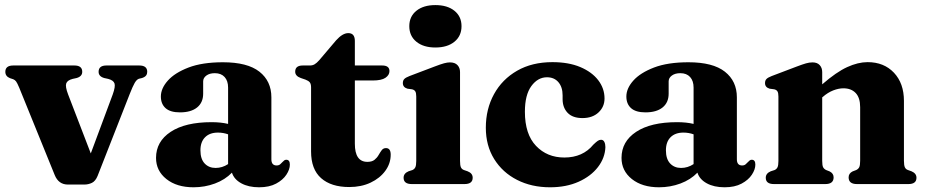

<svg xmlns="http://www.w3.org/2000/svg" viewBox="-20 -742 3738 774"><path d="M319.5 2H254Q216 2 200.5 -36.5L57.5 -388.5Q49.5 -407.5 44.8 -413.8Q40 -420 33.5 -422.5L20 -427Q1.5 -434.5 1.5 -452.5Q1.5 -478 33.5 -478H280Q311.5 -478 311.5 -452.5Q311.5 -434 289 -427.5L273 -424Q251.5 -418.5 247 -405.8Q242.5 -393 254.5 -361.5L346 -123.5L434.5 -361.5Q446 -393.5 441.5 -406Q437 -418.5 416 -424L400 -427.5Q377.5 -434 377.5 -452.5Q377.5 -478 409 -478H541.5Q573.5 -478 573.5 -452.5Q573.5 -444 569 -437.8Q564.5 -431.5 552.5 -427.5L540 -424.5Q531 -421.5 523 -407.8Q515 -394 502.5 -362L373.5 -33Q365 -12 350.8 -5Q336.5 2 319.5 2Z M609 -105.5Q609 -171.5 668 -210.5Q727 -249.5 833 -249.5Q870.5 -249.5 899.5 -242.5V-389Q899.5 -416 885.5 -431.5Q871.5 -447 846 -447Q825 -447 812 -437.5Q799 -428 799 -414V-364.5Q799 -328.5 774.5 -308.8Q750 -289 705.5 -289Q666.5 -289 647.5 -306Q628.5 -323 628.5 -353Q628.5 -385.5 656.5 -417Q684.5 -448.5 740 -469.8Q795.5 -491 878.5 -491Q977.5 -491 1025.8 -453Q1074 -415 1074 -349.5V-100Q1074 -75 1095 -75Q1104.5 -75 1109.8 -80Q1115 -85 1119.5 -89.5Q1122.5 -93 1126 -95.5Q1129.5 -98 1134 -98Q1148.5 -98 1148.5 -78.5Q1148.5 -59 1134.5 -37.8Q1120.5 -16.5 1093 -1.8Q1065.5 13 1024.5 13Q982 13 952.8 -3Q923.5 -19 915 -46Q887.5 -17.5 846.5 -2.2Q805.5 13 760.5 13Q692.5 13 650.8 -20.2Q609 -53.5 609 -105.5ZM788 -136Q788 -101 805 -83Q822 -65 849 -65Q876 -65 899.5 -80.5V-200.5Q880 -207.5 858.5 -207.5Q825.5 -207.5 806.8 -188.8Q788 -170 788 -136Z M1211.5 -421 1192.5 -427.5Q1170 -435.5 1170 -453Q1170 -478 1200.5 -478H1229.5Q1240 -478 1248.2 -482.8Q1256.5 -487.5 1267.5 -500L1335 -579.5Q1361 -608.5 1384 -608.5Q1410.5 -608.5 1410.5 -577V-478H1520.5Q1550 -478 1550 -455.5Q1550 -439.5 1534 -428.5Q1518 -417.5 1482.5 -417.5H1410.5V-162.5Q1410.5 -89.5 1461 -89.5Q1479.5 -89.5 1489.8 -97.8Q1500 -106 1506.2 -117Q1512.5 -128 1518.8 -136.5Q1525 -145 1536 -145Q1555 -145 1555 -118.5Q1555 -83 1533.2 -53.2Q1511.5 -23.5 1474 -5.8Q1436.5 12 1388 12Q1315 12 1274.5 -23.8Q1234 -59.5 1234 -131.5V-389.5Q1234 -403.5 1228.8 -410Q1223.5 -416.5 1211.5 -421Z M1735 -550.5Q1687 -550.5 1658.5 -573.8Q1630 -597 1630 -636.5Q1630 -675.5 1658.5 -698.5Q1687 -721.5 1735 -721.5Q1783.5 -721.5 1812 -698.5Q1840.5 -675.5 1840.5 -636.5Q1840.5 -597 1812 -573.8Q1783.5 -550.5 1735 -550.5ZM1834.5 -451.5V-93.5Q1834.5 -75 1838.2 -67.2Q1842 -59.5 1850.5 -56.5L1865 -51.5Q1885.5 -43.5 1885.5 -25.5Q1885.5 0 1852.5 0H1640Q1607 0 1607 -25.5Q1607 -43 1627 -51.5L1642.5 -56.5Q1650.5 -60 1654.2 -67.5Q1658 -75 1658 -93V-353Q1658 -367.5 1654 -373.8Q1650 -380 1641 -382L1622.5 -384.5Q1604 -390 1604 -407Q1604 -417.5 1609.8 -423.5Q1615.5 -429.5 1631 -435.5L1732.5 -474Q1756 -483 1769.8 -486.8Q1783.5 -490.5 1793.5 -490.5Q1814 -490.5 1824.2 -479.5Q1834.5 -468.5 1834.5 -451.5Z M2417 -345Q2417 -311.5 2392.8 -288.8Q2368.5 -266 2328 -266Q2288.5 -266 2268.2 -287.2Q2248 -308.5 2248 -342V-357.5Q2248 -391 2231 -410.8Q2214 -430.5 2185 -430.5Q2148 -430.5 2122 -395Q2096 -359.5 2096 -291.5Q2096 -201 2140.8 -154Q2185.5 -107 2255 -107Q2329.5 -107 2372 -159Q2384 -170.5 2390.2 -174.5Q2396.5 -178.5 2403 -178.5Q2412 -178.5 2416.2 -170Q2420.5 -161.5 2420.5 -149Q2419 -105.5 2390.5 -68.5Q2362 -31.5 2312.2 -9.2Q2262.5 13 2197.5 13Q2123 13 2064.5 -16.8Q2006 -46.5 1972.2 -100.8Q1938.5 -155 1938.5 -227Q1938.5 -302.5 1971.5 -362.5Q2004.5 -422.5 2064.8 -457Q2125 -491.5 2207 -491.5Q2272 -491.5 2319 -471.8Q2366 -452 2391.5 -418.8Q2417 -385.5 2417 -345Z M2485.5 -105.5Q2485.5 -171.5 2544.5 -210.5Q2603.5 -249.5 2709.5 -249.5Q2747 -249.5 2776 -242.5V-389Q2776 -416 2762 -431.5Q2748 -447 2722.5 -447Q2701.5 -447 2688.5 -437.5Q2675.5 -428 2675.5 -414V-364.5Q2675.5 -328.5 2651 -308.8Q2626.5 -289 2582 -289Q2543 -289 2524 -306Q2505 -323 2505 -353Q2505 -385.5 2533 -417Q2561 -448.5 2616.5 -469.8Q2672 -491 2755 -491Q2854 -491 2902.2 -453Q2950.5 -415 2950.5 -349.5V-100Q2950.5 -75 2971.5 -75Q2981 -75 2986.2 -80Q2991.5 -85 2996 -89.5Q2999 -93 3002.5 -95.5Q3006 -98 3010.5 -98Q3025 -98 3025 -78.5Q3025 -59 3011 -37.8Q2997 -16.5 2969.5 -1.8Q2942 13 2901 13Q2858.5 13 2829.2 -3Q2800 -19 2791.5 -46Q2764 -17.5 2723 -2.2Q2682 13 2637 13Q2569 13 2527.2 -20.2Q2485.5 -53.5 2485.5 -105.5ZM2664.5 -136Q2664.5 -101 2681.5 -83Q2698.5 -65 2725.5 -65Q2752.5 -65 2776 -80.5V-200.5Q2756.5 -207.5 2735 -207.5Q2702 -207.5 2683.2 -188.8Q2664.5 -170 2664.5 -136Z M3294.5 -451.5V-402Q3351.5 -451.5 3395.2 -471.5Q3439 -491.5 3477.5 -491.5Q3543.5 -491.5 3583.8 -448.8Q3624 -406 3624 -335.5V-94Q3624 -75.5 3627.8 -67.5Q3631.5 -59.5 3640.5 -56.5L3654.5 -51.5Q3674.5 -43 3674.5 -25.5Q3674.5 0 3642 0H3434.5Q3401 0 3401 -27Q3401 -43 3417 -51L3431.5 -56.5Q3440 -60.5 3443.8 -68Q3447.5 -75.5 3447.5 -94V-310Q3447.5 -348 3429.5 -367Q3411.5 -386 3380 -386Q3360.5 -386 3338.8 -377.5Q3317 -369 3296.5 -351L3294.5 -349.5V-93.5Q3294.5 -75 3298.2 -67.8Q3302 -60.5 3310.5 -56.5L3324.5 -51Q3340.5 -43 3340.5 -27Q3340.5 0 3307 0H3100Q3067 0 3067 -25.5Q3067 -43 3087 -51.5L3102.5 -56.5Q3110.5 -60 3114.2 -67.5Q3118 -75 3118 -93V-353Q3118 -367.5 3114 -373.8Q3110 -380 3101 -382L3082.5 -384.5Q3064 -390 3064 -407Q3064 -417.5 3069.8 -423.5Q3075.5 -429.5 3091 -435.5L3192.5 -474Q3215 -482.5 3228.8 -486.5Q3242.5 -490.5 3255.5 -490.5Q3274.5 -490.5 3284.5 -479.5Q3294.5 -468.5 3294.5 -451.5Z"/></svg>

Font: Fraunces 9pt
Style: Bold
Weight: 700
Version: Version 1.000;[b76b70a41]